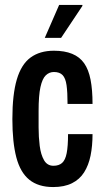

<svg xmlns="http://www.w3.org/2000/svg" viewBox="-20 -744 424 776"><path d="M195 12Q135 12 98.5 -17.5Q62 -47 46 -108Q30 -169 30 -263Q30 -362 48 -423Q66 -484 103.5 -511.5Q141 -539 198 -539Q241 -539 271.5 -526.5Q302 -514 320 -488.5Q338 -463 346 -422Q354 -381 354 -324H253Q253 -371 249 -399.5Q245 -428 233 -440.5Q221 -453 198 -453Q179 -453 165 -439.5Q151 -426 143.5 -392Q136 -358 136 -295V-229Q136 -190 140.5 -154.5Q145 -119 158 -96.5Q171 -74 196 -74Q218 -74 231 -85.5Q244 -97 249.5 -125Q255 -153 255 -202H354Q354 -154 346 -115Q338 -76 320 -47.5Q302 -19 271 -3.5Q240 12 195 12ZM161 -591 219 -724H313V-720L227 -591Z"/></svg>

Font: Archivo ExtraCondensed SemiBold
Style: Regular
Weight: 600
Width: 2
Designer: Hector Gatti
Foundry: Omnibus-Type
Version: Version 2.001